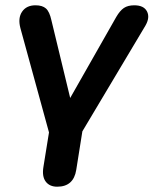

<svg xmlns="http://www.w3.org/2000/svg" viewBox="-20 -517 580 725"><path d="M196 188Q167 188 152.5 168.5Q138 149 144 113L165 -17L57 -411Q47 -449 63.5 -473Q80 -497 114 -497Q140 -497 153.5 -485Q167 -473 174 -441L254 -110H224L419 -453Q433 -477 448 -487Q463 -497 487 -497Q523 -497 535 -474Q547 -451 529 -420L291 -21L268 124Q258 188 196 188Z"/></svg>

Font: Nunito Variable Extra Light
Style: Italic
Weight: 200
Italic angle: -9°
Designer: Vernon Adams
Foundry: Vernon Adams
Version: Version 3.602